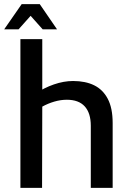

<svg xmlns="http://www.w3.org/2000/svg" viewBox="-24 -902 635 922"><path d="M74 0V-714H179V-427L148 -453Q187 -480 234.5 -496.5Q282 -513 327 -513Q386 -513 428 -492.5Q470 -472 493.5 -427.5Q517 -383 517 -311V0H412V-298Q412 -359 383 -391Q354 -423 297 -423Q267 -423 236.5 -414Q206 -405 179 -390L178 0ZM-4 -761 80 -882H167L250 -761H181L123 -826L65 -761Z"/></svg>

Font: Maven Pro Medium
Style: Regular
Weight: 500
Designer: Joe Prince
Foundry: Joe Prince
Version: Version 2.103